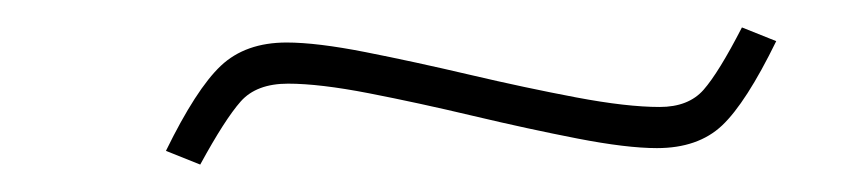

<svg xmlns="http://www.w3.org/2000/svg" viewBox="-20 -375 633 140"><path d="M459 -267Q437 -267 401 -274Q365 -281 325 -290.5Q285 -300 249 -307Q213 -314 190 -314Q167 -314 155.5 -301Q144 -288 126 -255L101 -265Q123 -310 141 -327Q159 -344 189 -344Q211 -344 246.5 -337Q282 -330 322.5 -320.5Q363 -311 400 -304Q437 -297 461 -297Q482 -297 493 -309.5Q504 -322 521 -355L546 -345Q524 -300 506.5 -283.5Q489 -267 459 -267Z"/></svg>

Font: Literata 72pt Medium
Style: Italic
Weight: 500
Italic angle: -2°
Designer: Latin by Veronika Burian and Jose Scaglione. Greek by Irene Vlachou. Cyrillic by Vera Evstafieva
Foundry: TypeTogether
Version: Version 3.002